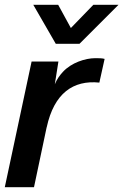

<svg xmlns="http://www.w3.org/2000/svg" viewBox="-21 -782 515 802"><path d="M377 -539C335 -539 277 -520 242 -482C229 -468 217 -452 208 -430L223 -525H111L-1 0H121L174 -251V-250C205 -393 285 -448 394 -437L416 -536C405 -539 393 -539 377 -539ZM118 -762 212 -599H311L474 -762H369L275 -665L222 -762Z"/></svg>

Font: Nacelle SemiBold
Style: Italic
Weight: 600
Italic angle: -12°
Designer: Sora Sagano
Foundry: Sora Sagano
Version: Version 1.000;FEAKit 1.0